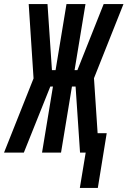

<svg xmlns="http://www.w3.org/2000/svg" viewBox="-61 -755 631 950"><path d="M334 175 363 0H335L313 -327H295L241 0H147L201 -327H188L57 0H-41L105 -367L81 -735H174L196 -408H214L268 -735H362L308 -408H322L452 -735H550L404 -368L422 -96H467L423 175Z"/></svg>

Font: Iosevka SS04 Oblique
Style: Bold
Weight: 700
Italic angle: -9°
Monospace: yes
Designer: Belleve Invis
Foundry: Belleve Invis
Version: Version 19.0.0; ttfautohint (v1.8.4)